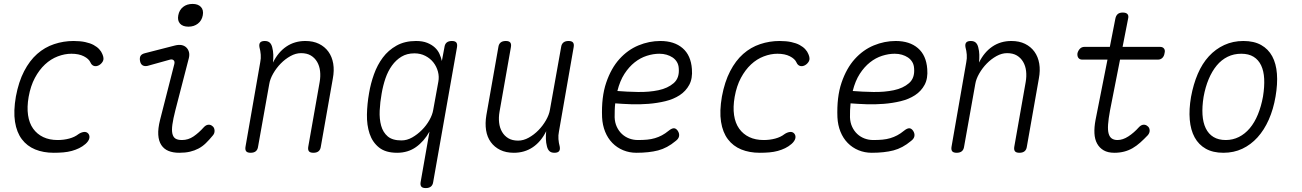

<svg xmlns="http://www.w3.org/2000/svg" viewBox="-20 -769 6640 979"><path d="M61 -277Q75 -352 103 -406Q131 -460 169.5 -494Q208 -528 256 -544Q304 -560 355 -560Q389 -560 414.5 -554.5Q440 -549 457.5 -539.5Q475 -530 486 -518Q497 -506 502 -493Q512 -470 504.5 -456.5Q497 -443 484 -436Q470 -429 458.5 -433Q447 -437 441 -451Q433 -469 407.5 -482Q382 -495 344 -495Q310 -495 274.5 -481.5Q239 -468 209.5 -440.5Q180 -413 158 -372Q136 -331 126 -275Q117 -223 123 -182Q129 -141 149 -113Q169 -85 200.5 -70Q232 -55 274 -55Q305 -55 333 -62.5Q361 -70 380 -85Q393 -94 407 -96Q421 -98 430 -88Q434 -83 435.5 -77Q437 -71 435.5 -64Q434 -57 429 -49.5Q424 -42 416 -35Q401 -22 383.5 -13.5Q366 -5 346 0.5Q326 6 303 8Q280 10 254 10Q201 10 159.5 -7Q118 -24 91.5 -59Q65 -94 56.5 -148Q48 -202 61 -277Z M732 -433Q717 -430 707 -436Q697 -442 694 -458Q691 -475 697 -484.5Q703 -494 720 -498L872 -537Q892 -542 906.5 -539Q921 -536 930.5 -526.5Q940 -517 943.5 -503.5Q947 -490 943 -473L874 -206Q863 -163 859 -134Q855 -105 859 -87.5Q863 -70 874.5 -62.5Q886 -55 908 -55Q940 -55 967 -73.5Q994 -92 1019 -120Q1030 -132 1042 -133Q1054 -134 1063 -126Q1073 -119 1074 -104Q1075 -89 1065 -78Q1047 -56 1029.5 -39Q1012 -22 992 -11.5Q972 -1 948.5 4.5Q925 10 894 10Q862 10 839 0.5Q816 -9 802.5 -29.5Q789 -50 787 -81.5Q785 -113 796 -157L869 -443Q872 -456 865 -462Q858 -468 847 -465ZM941 -633Q912 -633 898 -648.5Q884 -664 889 -691Q894 -718 913.5 -733.5Q933 -749 962 -749Q990 -749 1004.5 -733.5Q1019 -718 1014 -691Q1009 -664 989 -648.5Q969 -633 941 -633Z M1330 -560Q1346 -560 1355 -552Q1364 -544 1368 -528Q1373 -509 1373.5 -490Q1374 -471 1372 -450Q1398 -503 1440 -531.5Q1482 -560 1537 -560Q1577 -560 1606.5 -545.5Q1636 -531 1654.5 -505.5Q1673 -480 1679 -445Q1685 -410 1677 -368L1616 -22Q1614 -6 1604.5 2Q1595 10 1578 10Q1561 10 1555 2Q1549 -6 1552 -22L1610 -351Q1615 -380 1612 -406.5Q1609 -433 1597 -453.5Q1585 -474 1565 -486Q1545 -498 1515 -498Q1488 -498 1461 -483Q1434 -468 1411.5 -445Q1389 -422 1373 -394Q1357 -366 1353 -341L1296 -22Q1294 -6 1284.5 2Q1275 10 1258 10Q1241 10 1235 2Q1229 -6 1232 -22L1307 -452Q1311 -471 1309.5 -490.5Q1308 -510 1303 -528Q1300 -544 1306.5 -552Q1313 -560 1330 -560Z M2284 -560Q2301 -560 2307 -552Q2313 -544 2310 -527L2189 158Q2187 174 2177.5 182Q2168 190 2151 190Q2134 190 2128 182Q2122 174 2125 158L2170 -98Q2142 -48 2101 -19Q2060 10 2005 10Q1946 10 1912.5 -17Q1879 -44 1864.5 -87.5Q1850 -131 1851 -185Q1852 -239 1862 -295Q1870 -343 1887 -390.5Q1904 -438 1932 -475.5Q1960 -513 2002 -536.5Q2044 -560 2101 -560Q2135 -560 2158.5 -550.5Q2182 -541 2197.5 -526.5Q2213 -512 2221 -494Q2229 -476 2233 -458L2246 -527Q2248 -544 2257.5 -552Q2267 -560 2284 -560ZM2093 -497Q2055 -497 2027 -480Q1999 -463 1978.5 -434.5Q1958 -406 1945.5 -369.5Q1933 -333 1926 -292Q1918 -248 1916 -205Q1914 -162 1923.5 -128Q1933 -94 1957 -73.5Q1981 -53 2027 -53Q2055 -53 2081.5 -68Q2108 -83 2131 -106Q2154 -129 2169.5 -156.5Q2185 -184 2189 -209L2215 -352Q2220 -378 2213 -404Q2206 -430 2190 -450.5Q2174 -471 2149 -484Q2124 -497 2093 -497Z M2807 10Q2791 10 2782 2Q2773 -6 2769 -22Q2764 -41 2763.5 -60Q2763 -79 2765 -100Q2739 -47 2697 -18.5Q2655 10 2600 10Q2560 10 2530.5 -4.5Q2501 -19 2482.5 -44.5Q2464 -70 2458.5 -105Q2453 -140 2460 -182L2521 -528Q2523 -544 2532.5 -552Q2542 -560 2559 -560Q2576 -560 2582 -552Q2588 -544 2585 -528L2527 -199Q2522 -170 2525 -143.5Q2528 -117 2540 -96.5Q2552 -76 2572 -64Q2592 -52 2622 -52Q2649 -52 2676 -67Q2703 -82 2725.5 -105Q2748 -128 2764 -156Q2780 -184 2784 -209L2841 -528Q2843 -544 2852.5 -552Q2862 -560 2879 -560Q2896 -560 2902 -552Q2908 -544 2905 -528L2830 -98Q2826 -79 2827.5 -59.5Q2829 -40 2834 -22Q2837 -6 2830.5 2Q2824 10 2807 10Z M3436 -102Q3445 -88 3442.5 -74.5Q3440 -61 3425 -50Q3382 -14 3335.5 -2Q3289 10 3225 10Q3189 10 3157.5 -3Q3126 -16 3102.5 -40Q3079 -64 3065.5 -97.5Q3052 -131 3050 -171Q3046 -274 3071 -347.5Q3096 -421 3138.5 -468Q3181 -515 3235.5 -537.5Q3290 -560 3347 -560Q3418 -560 3460.5 -523.5Q3503 -487 3508 -417Q3512 -369 3494.5 -336.5Q3477 -304 3445.5 -283.5Q3414 -263 3372.5 -253Q3331 -243 3286.5 -239.5Q3242 -236 3198 -237.5Q3154 -239 3117 -242Q3115 -225 3114.5 -207.5Q3114 -190 3114 -171Q3115 -144 3125 -122.5Q3135 -101 3151 -86Q3167 -71 3188 -63Q3209 -55 3233 -55Q3259 -55 3280 -57Q3301 -59 3319.5 -64.5Q3338 -70 3355 -79Q3372 -88 3389 -102Q3405 -115 3416 -115Q3427 -115 3436 -102ZM3128 -305Q3176 -301 3233 -300Q3290 -299 3337.5 -309Q3385 -319 3415 -345Q3445 -371 3441 -420Q3440 -439 3431.5 -453Q3423 -467 3409.5 -476Q3396 -485 3379 -490Q3362 -495 3342 -495Q3311 -495 3278 -484.5Q3245 -474 3216 -451Q3187 -428 3164 -392.5Q3141 -357 3128 -305Z M3661 -277Q3675 -352 3703 -406Q3731 -460 3769.5 -494Q3808 -528 3856 -544Q3904 -560 3955 -560Q3989 -560 4014.5 -554.5Q4040 -549 4057.5 -539.5Q4075 -530 4086 -518Q4097 -506 4102 -493Q4112 -470 4104.5 -456.5Q4097 -443 4084 -436Q4070 -429 4058.5 -433Q4047 -437 4041 -451Q4033 -469 4007.5 -482Q3982 -495 3944 -495Q3910 -495 3874.5 -481.5Q3839 -468 3809.5 -440.5Q3780 -413 3758 -372Q3736 -331 3726 -275Q3717 -223 3723 -182Q3729 -141 3749 -113Q3769 -85 3800.5 -70Q3832 -55 3874 -55Q3905 -55 3933 -62.5Q3961 -70 3980 -85Q3993 -94 4007 -96Q4021 -98 4030 -88Q4034 -83 4035.5 -77Q4037 -71 4035.5 -64Q4034 -57 4029 -49.5Q4024 -42 4016 -35Q4001 -22 3983.5 -13.5Q3966 -5 3946 0.5Q3926 6 3903 8Q3880 10 3854 10Q3801 10 3759.5 -7Q3718 -24 3691.5 -59Q3665 -94 3656.5 -148Q3648 -202 3661 -277Z M4636 -102Q4645 -88 4642.5 -74.5Q4640 -61 4625 -50Q4582 -14 4535.5 -2Q4489 10 4425 10Q4389 10 4357.5 -3Q4326 -16 4302.5 -40Q4279 -64 4265.5 -97.5Q4252 -131 4250 -171Q4246 -274 4271 -347.5Q4296 -421 4338.5 -468Q4381 -515 4435.5 -537.5Q4490 -560 4547 -560Q4618 -560 4660.5 -523.5Q4703 -487 4708 -417Q4712 -369 4694.5 -336.5Q4677 -304 4645.5 -283.5Q4614 -263 4572.5 -253Q4531 -243 4486.5 -239.5Q4442 -236 4398 -237.5Q4354 -239 4317 -242Q4315 -225 4314.5 -207.5Q4314 -190 4314 -171Q4315 -144 4325 -122.5Q4335 -101 4351 -86Q4367 -71 4388 -63Q4409 -55 4433 -55Q4459 -55 4480 -57Q4501 -59 4519.5 -64.5Q4538 -70 4555 -79Q4572 -88 4589 -102Q4605 -115 4616 -115Q4627 -115 4636 -102ZM4328 -305Q4376 -301 4433 -300Q4490 -299 4537.5 -309Q4585 -319 4615 -345Q4645 -371 4641 -420Q4640 -439 4631.5 -453Q4623 -467 4609.5 -476Q4596 -485 4579 -490Q4562 -495 4542 -495Q4511 -495 4478 -484.5Q4445 -474 4416 -451Q4387 -428 4364 -392.5Q4341 -357 4328 -305Z M4930 -560Q4946 -560 4955 -552Q4964 -544 4968 -528Q4973 -509 4973.5 -490Q4974 -471 4972 -450Q4998 -503 5040 -531.5Q5082 -560 5137 -560Q5177 -560 5206.5 -545.5Q5236 -531 5254.5 -505.5Q5273 -480 5279 -445Q5285 -410 5277 -368L5216 -22Q5214 -6 5204.5 2Q5195 10 5178 10Q5161 10 5155 2Q5149 -6 5152 -22L5210 -351Q5215 -380 5212 -406.5Q5209 -433 5197 -453.5Q5185 -474 5165 -486Q5145 -498 5115 -498Q5088 -498 5061 -483Q5034 -468 5011.5 -445Q4989 -422 4973 -394Q4957 -366 4953 -341L4896 -22Q4894 -6 4884.5 2Q4875 10 4858 10Q4841 10 4835 2Q4829 -6 4832 -22L4907 -452Q4911 -471 4909.5 -490.5Q4908 -510 4903 -528Q4900 -544 4906.5 -552Q4913 -560 4930 -560Z M5895 -530Q5909 -530 5915.5 -521Q5922 -512 5918 -498Q5916 -483 5907 -474Q5898 -465 5884 -465H5691L5640 -206Q5632 -163 5630 -134Q5628 -105 5633 -87.5Q5638 -70 5649.5 -62.5Q5661 -55 5678 -55Q5705 -55 5733.5 -73.5Q5762 -92 5787 -120Q5798 -132 5810 -133Q5822 -134 5831 -126Q5841 -119 5842 -105.5Q5843 -92 5833 -80Q5813 -59 5794 -42Q5775 -25 5755 -13.5Q5735 -2 5712 4Q5689 10 5662 10Q5629 10 5607.5 -2.5Q5586 -15 5574 -37Q5562 -59 5560.5 -89.5Q5559 -120 5566 -157L5627 -465H5499Q5485 -465 5478.5 -474Q5472 -483 5474 -498Q5478 -512 5487 -521Q5496 -530 5510 -530H5639L5667 -673Q5670 -689 5679 -697Q5688 -705 5705 -705Q5722 -705 5729 -697Q5736 -689 5732 -673L5704 -530Z M6218 10Q6165 10 6128.5 -10.5Q6092 -31 6071.5 -68.5Q6051 -106 6046.5 -158.5Q6042 -211 6053 -275Q6065 -340 6087.5 -392.5Q6110 -445 6144 -482Q6178 -519 6222.5 -539.5Q6267 -560 6320 -560Q6374 -560 6410.5 -539.5Q6447 -519 6467 -482Q6487 -445 6491 -393Q6495 -341 6484 -277Q6473 -212 6449.5 -159Q6426 -106 6392 -68.5Q6358 -31 6314.5 -10.5Q6271 10 6218 10ZM6230 -55Q6266 -55 6297 -70.5Q6328 -86 6352.5 -115Q6377 -144 6394 -185.5Q6411 -227 6420 -277Q6428 -327 6426 -367Q6424 -407 6410.5 -435.5Q6397 -464 6372 -479.5Q6347 -495 6309 -495Q6271 -495 6239.5 -479.5Q6208 -464 6184 -435Q6160 -406 6143 -365.5Q6126 -325 6117 -275Q6109 -225 6111.5 -184.5Q6114 -144 6128 -115Q6142 -86 6167.5 -70.5Q6193 -55 6230 -55Z"/></svg>

Font: Maple Mono NL ExtraLight
Style: Italic
Weight: 275
Italic angle: -10°
Monospace: yes
Designer: subframe7536
Version: Version 7.000